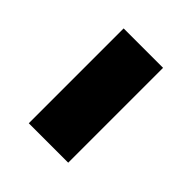

<svg xmlns="http://www.w3.org/2000/svg" viewBox="-17 -558 365 365"><g transform="rotate(-45 165.0 -376.0)"><path d="M38 -323H293V-429H38Z"/></g></svg>

Font: Noto Sans Kannada UI SemiBold
Style: Regular
Weight: 600
Designer: Jelle Bosma - Monotype Design Team
Foundry: Monotype Imaging Inc.
Version: Version 2.005